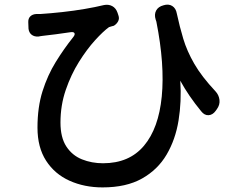

<svg xmlns="http://www.w3.org/2000/svg" viewBox="-20 -759 1040 835"><path d="M103 -661Q102 -678 111.5 -687.5Q121 -697 137 -698Q141 -698 144 -698Q147 -698 155 -698Q201 -701 251 -706.5Q301 -712 348 -720Q395 -728 432 -737Q452 -741 468 -732.5Q484 -724 491 -704L495 -692Q500 -678 493.5 -666Q487 -654 475 -647Q470 -646 465.5 -644.5Q461 -643 454 -641Q429 -623 393.5 -584Q358 -545 323.5 -490Q289 -435 266 -368Q243 -301 243 -226Q243 -161 268.5 -122Q294 -83 336.5 -66Q379 -49 428 -49Q542 -49 606 -125Q670 -201 683.5 -339.5Q697 -478 660 -665L657 -674Q650 -696 659 -713Q668 -730 691 -736Q713 -743 729 -733Q745 -723 749 -700Q761 -644 777 -590.5Q793 -537 825 -481.5Q857 -426 917 -362Q932 -346 934.5 -324.5Q937 -303 923 -284L918 -277Q905 -259 887 -258Q869 -257 855 -275Q800 -342 764 -408Q770 -318 756.5 -235Q743 -152 704.5 -86.5Q666 -21 597.5 17.5Q529 56 426 56Q347 56 282.5 27Q218 -2 180.5 -60Q143 -118 143 -204Q143 -293 165 -362.5Q187 -432 222.5 -489.5Q258 -547 298 -597Q307 -608 304 -614.5Q301 -621 287 -619Q256 -614 223 -610Q190 -606 165 -603Q158 -602 154.5 -601.5Q151 -601 147 -600Q129 -599 117.5 -608Q106 -617 104 -634Z"/></svg>

Font: Chiron GoRound TC M
Style: Regular
Weight: 500
Designer: Ryoko NISHIZUKA 西塚涼子 (kana, bopomofo & ideographs); Paul D. Hunt (Latin, Greek & Cyrillic); Sandoll Communications 산돌커뮤니
Foundry: Adobe
Version: Version 1.000;hotconv 1.1.1;makeotfexe 2.6.0